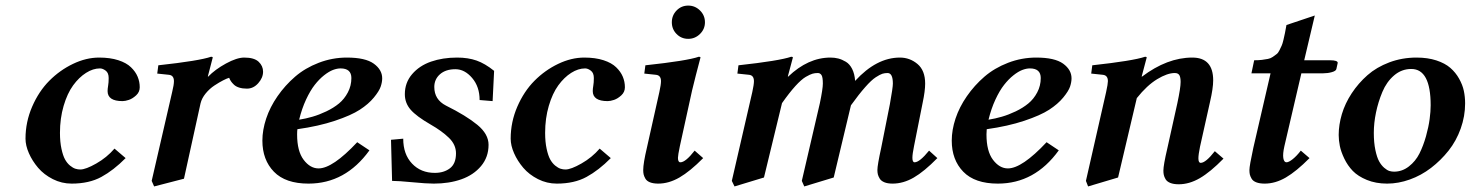

<svg xmlns="http://www.w3.org/2000/svg" viewBox="-20 -651 5293 691"><path d="M237.8 9.8Q202.1 9.8 170.2 -6.3Q138.2 -22.5 117.2 -47.1Q96.2 -71.8 84 -99.6Q71.8 -127.4 71.8 -151.9Q71.8 -211.9 95.7 -267.1Q119.6 -322.3 157.5 -360.4Q195.3 -398.4 242.7 -421.1Q290 -443.8 336.9 -443.8Q376.5 -443.8 405.8 -434.3Q435.1 -424.8 451.4 -408.9Q467.8 -393.1 475.3 -375Q482.9 -356.9 482.9 -336.9Q482.9 -319.8 470 -307.9Q457 -295.9 443.8 -291.5Q430.7 -287.1 420.9 -287.1Q367.2 -287.1 367.2 -323.2Q367.2 -331.1 369.1 -342.3Q371.1 -353.5 371.1 -370.1Q371.1 -388.7 360.4 -396.7Q349.6 -404.8 339.8 -404.8Q314.9 -404.8 289.6 -388.7Q264.2 -372.6 243.2 -343.8Q222.2 -314.9 209 -270Q195.8 -225.1 195.8 -172.9Q195.8 -140.1 201.2 -115.5Q206.5 -90.8 214.1 -77.1Q221.7 -63.5 232.2 -54.9Q242.7 -46.4 251.5 -43.7Q260.3 -41 269 -41Q288.6 -41 326.4 -62.5Q364.3 -84 392.1 -116.2L432.1 -82Q388.7 -38.1 344.7 -14.2Q300.8 9.8 237.8 9.8Z M729 -375Q753.9 -400.9 793.2 -422.4Q832.5 -443.8 858.9 -443.8Q895 -443.8 910.9 -428.7Q926.8 -413.6 926.8 -393.1Q926.8 -371.1 909.4 -351.6Q892.1 -332 868.7 -332Q853 -332 841.1 -335.7Q829.1 -339.4 822 -346.2Q814.9 -353 811.3 -358.4Q807.6 -363.8 804.7 -371.1Q796.4 -368.7 783 -361.8Q769.5 -355 752 -343.5Q734.4 -332 720.2 -314.7Q706.1 -297.4 701.7 -278.8L642.1 -7.8L534.7 20L525.9 0L599.6 -319.8Q606 -345.7 606 -358.9Q606 -379.9 587.9 -381.8L545.9 -386.2L549.8 -416Q697.3 -432.1 739.7 -446.8Q745.6 -446.8 745.6 -443.8L728 -376Z M1244.6 -370.1Q1244.6 -404.8 1205.6 -404.8Q1192.9 -404.8 1178.2 -399.2Q1163.6 -393.6 1146.2 -379.9Q1128.9 -366.2 1112.8 -345.7Q1096.7 -325.2 1081.5 -292.7Q1066.4 -260.3 1056.6 -220.2Q1081.1 -224.1 1104.7 -231Q1128.4 -237.8 1154.5 -250.2Q1180.7 -262.7 1200 -278.6Q1219.2 -294.4 1231.9 -318.4Q1244.6 -342.3 1244.6 -370.1ZM1355.5 -369.1Q1355.5 -355.5 1350.1 -339.4Q1344.7 -323.2 1325.4 -299.8Q1306.2 -276.4 1274.9 -256.1Q1243.7 -235.8 1185.3 -216.3Q1127 -196.8 1050.3 -186Q1049.3 -178.2 1049.3 -167Q1049.3 -106.9 1072.8 -75.9Q1096.2 -44.9 1126.5 -44.9Q1177.2 -44.9 1265.6 -139.2L1309.6 -109.9Q1223.1 9.8 1090.3 9.8Q1007.3 9.8 965.8 -33Q924.3 -75.7 924.3 -145Q924.3 -183.1 938 -224.4Q951.7 -265.6 978.8 -304.7Q1005.9 -343.8 1042 -375Q1078.1 -406.2 1127 -425Q1175.8 -443.8 1228.5 -443.8Q1294.9 -443.8 1325.2 -421.9Q1355.5 -399.9 1355.5 -369.1Z M1541 9.8Q1514.6 9.8 1464.4 4.9Q1414.1 0 1391.1 0L1387.2 -147.9L1431.2 -151.9Q1431.2 -95.7 1462.9 -62.3Q1494.6 -28.8 1544.9 -28.8Q1577.6 -28.8 1599.4 -45.4Q1621.1 -62 1621.1 -99.1Q1621.1 -130.4 1595.7 -155Q1570.3 -179.7 1529.3 -203.1Q1478.5 -232.4 1457.8 -256.3Q1437 -280.3 1437 -312Q1437 -353.5 1463.1 -384Q1489.3 -414.6 1531.2 -429.2Q1573.2 -443.8 1625 -443.8Q1664.6 -443.8 1695.1 -433.1Q1725.6 -422.4 1758.3 -396L1752.9 -287.1L1706.1 -291Q1706.1 -338.9 1679.2 -370.4Q1652.3 -401.9 1619.1 -401.9Q1584 -401.9 1563.5 -383.8Q1543 -365.7 1543 -337.9Q1543 -292.5 1585 -271Q1657.7 -234.9 1698 -201.7Q1738.3 -168.5 1738.3 -129.9Q1738.3 -85.4 1711.2 -53.2Q1684.1 -21 1640.1 -5.6Q1596.2 9.8 1541 9.8Z M1983.9 9.8Q1948.2 9.8 1916.3 -6.3Q1884.3 -22.5 1863.3 -47.1Q1842.3 -71.8 1830.1 -99.6Q1817.9 -127.4 1817.9 -151.9Q1817.9 -211.9 1841.8 -267.1Q1865.7 -322.3 1903.6 -360.4Q1941.4 -398.4 1988.8 -421.1Q2036.1 -443.8 2083 -443.8Q2122.6 -443.8 2151.9 -434.3Q2181.2 -424.8 2197.5 -408.9Q2213.9 -393.1 2221.4 -375Q2229 -356.9 2229 -336.9Q2229 -319.8 2216.1 -307.9Q2203.1 -295.9 2189.9 -291.5Q2176.8 -287.1 2167 -287.1Q2113.3 -287.1 2113.3 -323.2Q2113.3 -331.1 2115.2 -342.3Q2117.2 -353.5 2117.2 -370.1Q2117.2 -388.7 2106.4 -396.7Q2095.7 -404.8 2085.9 -404.8Q2061 -404.8 2035.6 -388.7Q2010.3 -372.6 1989.3 -343.8Q1968.3 -314.9 1955.1 -270Q1941.9 -225.1 1941.9 -172.9Q1941.9 -140.1 1947.3 -115.5Q1952.6 -90.8 1960.2 -77.1Q1967.8 -63.5 1978.3 -54.9Q1988.8 -46.4 1997.6 -43.7Q2006.3 -41 2015.1 -41Q2034.7 -41 2072.5 -62.5Q2110.4 -84 2138.2 -116.2L2178.2 -82Q2134.8 -38.1 2090.8 -14.2Q2046.9 9.8 1983.9 9.8Z M2457 -630.9Q2481.4 -630.9 2499.3 -613.3Q2517.1 -595.7 2517.1 -570.8Q2517.1 -546.4 2499.3 -528.8Q2481.4 -511.2 2457 -511.2Q2432.1 -511.2 2415 -528.6Q2397.9 -545.9 2397.9 -570.8Q2397.9 -595.7 2415 -613.3Q2432.1 -630.9 2457 -630.9ZM2470.7 -325.2 2426.8 -125Q2419.9 -91.8 2419.9 -83Q2419.9 -66.9 2428.7 -66.9Q2447.3 -66.9 2480 -108.9L2510.7 -82Q2463.4 -34.2 2425.3 -12.2Q2387.2 9.8 2349.1 9.8Q2331.1 9.8 2319.3 5.1Q2307.6 0.5 2302.7 -8.1Q2297.9 -16.6 2296.4 -23.4Q2294.9 -30.3 2294.9 -39.1Q2294.9 -63 2308.1 -119.1L2353 -319.8Q2358.9 -346.7 2358.9 -358.9Q2358.9 -379.9 2340.8 -381.8L2298.8 -386.2L2302.7 -416Q2452.6 -432.1 2495.1 -446.8Q2501 -446.8 2501 -443.8Q2482.9 -376 2470.7 -325.2Z M2815.4 -376 2816.4 -375Q2888.2 -443.8 2968.8 -443.8Q2983.9 -443.8 2997.1 -440.4Q3010.3 -437 3024.2 -428.7Q3038.1 -420.4 3046.9 -402.8Q3055.7 -385.3 3057.6 -359.9Q3134.3 -443.8 3218.8 -443.8Q3254.4 -443.8 3282 -420.7Q3309.6 -397.5 3309.6 -350.1Q3309.6 -323.7 3300.8 -282.2L3269.5 -125Q3263.7 -96.7 3263.7 -83Q3263.7 -66.9 3271.5 -66.9Q3289.6 -66.9 3323.7 -108.9L3353.5 -82Q3306.2 -33.7 3268.6 -12Q3231 9.8 3192.4 9.8Q3174.3 9.8 3162.6 4.9Q3150.9 0 3146 -8.3Q3141.1 -16.6 3139.4 -23.4Q3137.7 -30.3 3137.7 -39.1Q3137.7 -56.6 3151.4 -119.1L3182.6 -275.9Q3193.4 -335.9 3193.4 -350.1Q3193.4 -388.2 3174.3 -388.2Q3164.1 -388.2 3155.5 -385.5Q3147 -382.8 3131.6 -372.8Q3116.2 -362.8 3093.8 -337.4Q3071.3 -312 3042.5 -272L2980.5 -12.2L2874.5 20L2865.7 0L2930.7 -279.8Q2941.4 -331.5 2941.4 -350.1Q2941.4 -373.5 2936.5 -380.9Q2931.6 -388.2 2923.3 -388.2Q2912.6 -388.2 2904.1 -385.7Q2895.5 -383.3 2879.9 -374.3Q2864.3 -365.2 2842.5 -341.3Q2820.8 -317.4 2794.4 -279.8L2729.5 -12.2L2623.5 20L2613.8 0L2687.5 -319.8Q2693.4 -346.7 2693.4 -358.9Q2693.4 -379.9 2675.8 -381.8L2633.8 -386.2L2637.7 -416Q2784.7 -432.1 2827.6 -446.8Q2833.5 -446.8 2833.5 -443.8Z M3725.6 -370.1Q3725.6 -404.8 3686.5 -404.8Q3673.8 -404.8 3659.2 -399.2Q3644.5 -393.6 3627.2 -379.9Q3609.9 -366.2 3593.8 -345.7Q3577.6 -325.2 3562.5 -292.7Q3547.4 -260.3 3537.6 -220.2Q3562 -224.1 3585.7 -231Q3609.4 -237.8 3635.5 -250.2Q3661.6 -262.7 3680.9 -278.6Q3700.2 -294.4 3712.9 -318.4Q3725.6 -342.3 3725.6 -370.1ZM3836.4 -369.1Q3836.4 -355.5 3831.1 -339.4Q3825.7 -323.2 3806.4 -299.8Q3787.1 -276.4 3755.9 -256.1Q3724.6 -235.8 3666.3 -216.3Q3607.9 -196.8 3531.2 -186Q3530.3 -178.2 3530.3 -167Q3530.3 -106.9 3553.7 -75.9Q3577.1 -44.9 3607.4 -44.9Q3658.2 -44.9 3746.6 -139.2L3790.5 -109.9Q3704.1 9.8 3571.3 9.8Q3488.3 9.8 3446.8 -33Q3405.3 -75.7 3405.3 -145Q3405.3 -183.1 3418.9 -224.4Q3432.6 -265.6 3459.7 -304.7Q3486.8 -343.8 3522.9 -375Q3559.1 -406.2 3607.9 -425Q3656.7 -443.8 3709.5 -443.8Q3775.9 -443.8 3806.2 -421.9Q3836.4 -399.9 3836.4 -369.1Z M4089.8 -375Q4180.7 -443.8 4271 -443.8Q4346.2 -443.8 4346.2 -361.8Q4346.2 -333.5 4335 -285.2L4298.8 -123Q4293 -94.7 4293 -81.1Q4293 -64.9 4301.3 -64.9Q4319.3 -64.9 4352.1 -106.9L4383.3 -80.1Q4335.9 -31.7 4298.1 -9.8Q4260.3 12.2 4222.2 12.2Q4203.6 12.2 4191.7 7.3Q4179.7 2.4 4174.8 -6.1Q4169.9 -14.6 4168.5 -21.5Q4167 -28.3 4167 -37.1Q4167 -56.6 4181.2 -117.2L4217.3 -279.8Q4229 -335 4229 -356Q4229 -373 4224.4 -380.6Q4219.7 -388.2 4208 -388.2Q4181.2 -388.2 4144.5 -366Q4107.9 -343.8 4071.3 -297.9L4003.9 -12.2L3896 20L3888.2 0L3960.9 -319.8Q3967.3 -349.1 3967.3 -358.9Q3967.3 -379.9 3949.2 -381.8L3907.2 -386.2L3911.1 -416Q4058.1 -432.1 4101.1 -446.8Q4106.9 -446.8 4106.9 -443.8L4088.9 -376Z M4490.7 -119.1 4552.7 -387.2H4483.9L4493.7 -434.1Q4509.3 -434.1 4521.5 -435.5Q4533.7 -437 4543.5 -439Q4553.2 -440.9 4560.8 -446.3Q4568.4 -451.7 4574.2 -456.1Q4580.1 -460.4 4584.7 -470Q4589.4 -479.5 4592.5 -486.3Q4595.7 -493.2 4599.1 -507.6Q4602.5 -522 4604.5 -532Q4606.4 -542 4609.9 -561L4711.9 -595.2L4673.8 -434.1H4766.6Q4794.4 -434.1 4794.4 -424.8L4789.6 -402.8Q4788.1 -395.5 4773.4 -391.4Q4758.8 -387.2 4742.7 -387.2H4663.6L4602.5 -125Q4596.2 -97.2 4598.6 -82Q4601.1 -66.9 4609.9 -66.9Q4618.2 -66.9 4632.3 -78.1Q4646.5 -89.4 4661.6 -108.9L4692.9 -82Q4645.5 -34.2 4607.7 -12.2Q4569.8 9.8 4531.7 9.8Q4513.2 9.8 4501.2 5.1Q4489.3 0.5 4484.4 -8.1Q4479.5 -16.6 4478 -23.4Q4476.6 -30.3 4476.6 -39.1Q4476.6 -54.2 4490.7 -119.1Z M4997.1 -33.2Q5026.4 -33.2 5050.5 -52Q5074.7 -70.8 5088.6 -98.6Q5102.5 -126.5 5112.1 -160.6Q5121.6 -194.8 5125.2 -222.4Q5128.9 -250 5128.9 -272Q5128.9 -402.8 5059.1 -402.8Q5024.4 -402.8 4997.3 -379.6Q4970.2 -356.4 4955.1 -320.1Q4939.9 -283.7 4932.1 -245.8Q4924.3 -208 4924.3 -172.9Q4924.3 -137.7 4929.9 -111.1Q4935.5 -84.5 4943.4 -70.3Q4951.2 -56.2 4961.7 -47.1Q4972.2 -38.1 4980.5 -35.6Q4988.8 -33.2 4997.1 -33.2ZM4797.9 -165Q4797.9 -201.7 4809.3 -240.2Q4820.8 -278.8 4844.7 -315.2Q4868.7 -351.6 4901.4 -380.4Q4934.1 -409.2 4980 -426.5Q5025.9 -443.8 5078.1 -443.8Q5118.2 -443.8 5149.4 -433.6Q5180.7 -423.3 5199.7 -406.7Q5218.8 -390.1 5231.2 -367.9Q5243.7 -345.7 5248.3 -324Q5252.9 -302.2 5252.9 -278.8Q5252.9 -232.9 5237.1 -188.5Q5221.2 -144 5193.4 -108.9Q5165.5 -73.7 5130.1 -46.6Q5094.7 -19.5 5053.7 -4.9Q5012.7 9.8 4972.2 9.8Q4931.6 9.8 4899.4 -3.4Q4867.2 -16.6 4848.6 -35.9Q4830.1 -55.2 4818.1 -80.1Q4806.2 -105 4802 -125.7Q4797.9 -146.5 4797.9 -165Z"/></svg>

Font: Linux Libertine
Style: Bold Italic
Weight: 700
Italic angle: -11.5°
Designer: Philipp H. Poll
Foundry: Philipp H. Poll
Version: Version 4.0.5